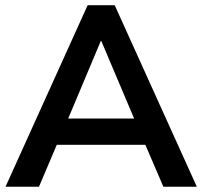

<svg xmlns="http://www.w3.org/2000/svg" viewBox="-20 -711 769 731"><path d="M1 0H128.4L210.8 -194.1L157.8 -159.8H571.6L518.6 -194.1L602 0H729.4L416.7 -691.2H313.7ZM363.7 -554.9H365.7L503.9 -228.4L528.4 -259.8H201L226.5 -228.4Z"/></svg>

Font: LL Pando Sans
Style: Bold
Weight: 700
Designer: Joshua Smith
Foundry: Joshua Smith
Version: Version 1.000;Glyphs 3.2.1 (3258)